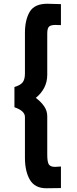

<svg xmlns="http://www.w3.org/2000/svg" viewBox="-20 -771 413 1024"><path d="M113 70V-147Q113 -180 57 -199V-307Q88 -316 100.5 -331.5Q113 -347 113 -379V-595Q113 -665 138.5 -708Q164 -751 232 -751L305 -749V-637Q294 -638 276 -638Q251 -638 241.5 -629Q232 -620 232 -592V-372Q232 -299 171 -249Q199 -228 215.5 -204Q232 -180 232 -151V54Q232 93 240.5 106Q249 119 274 119Q281 119 305 117V232L227 233Q166 233 139.5 188Q113 143 113 70Z"/></svg>

Font: Teachers SemiBold
Style: Regular
Weight: 600
Designer: Alfredo Marco Pradil & Chank Diesel
Version: Version 0.009